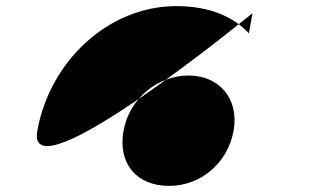

<svg xmlns="http://www.w3.org/2000/svg" viewBox="-20 -813 1065 628"><path d="M102 -385C62 -160 806 -770 806 -770L794 -704C741 -761 661 -793 557 -793C332 -793 142 -610 102 -385ZM384 -385C403 -491 496 -566 597 -566C696 -566 763 -491 744 -385C725 -280 637 -205 533 -205C425 -205 365 -280 384 -385Z"/></svg>

Font: Hussar Dziwak
Style: Kur
Weight: 400
Version: Version 1.022